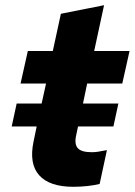

<svg xmlns="http://www.w3.org/2000/svg" viewBox="-20 -712 518 738"><path d="M262 6Q170 6 130.5 -38.5Q91 -83 109 -168L121 -226H25L44 -314H140L157 -391H59L87 -516H183L214 -659L380 -692L342 -516H478L450 -391H315L299 -314H435L416 -226H280L273 -193Q265 -158 279 -142.5Q293 -127 332 -127Q344 -127 355 -128.5Q366 -130 391 -135L363 -5Q344 0 316.5 3Q289 6 262 6Z"/></svg>

Font: Red Hat Text
Style: Italic
Weight: 300
Italic angle: -12°
Designer: Pentagram, MCKL
Foundry: Pentagram, MCKL
Version: Version 1.023